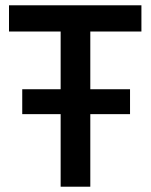

<svg xmlns="http://www.w3.org/2000/svg" viewBox="-20 -705 569 725"><path d="M14 -586V-685H514V-586H321V-368H471V-274H321V0H209V-274H64V-368H209V-586Z"/></svg>

Font: TitilliumWebSemiBold
Style: Bold
Weight: 600
Version: Version 1.001;PS 57.000;hotconv 1.0.70;makeotf.lib2.5.55311